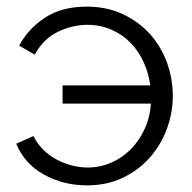

<svg xmlns="http://www.w3.org/2000/svg" viewBox="-20 -551 581 580"><path d="M243 9Q172 9 113 -23.5Q54 -56 29 -117L81 -140Q93 -116 111.5 -98Q130 -80 152 -68.5Q174 -57 198 -51Q222 -45 245 -45Q282 -45 315.5 -59.5Q349 -74 374.5 -99.5Q400 -125 416.5 -160.5Q433 -196 436 -238H169V-293H434Q429 -330 414 -363Q399 -396 375 -421Q351 -446 317.5 -461Q284 -476 244 -476Q200 -476 156 -455.5Q112 -435 85 -386L38 -413Q64 -463 115 -497Q166 -531 242 -531Q303 -531 351.5 -508Q400 -485 433.5 -447.5Q467 -410 484.5 -361.5Q502 -313 502 -262Q502 -210 484 -161.5Q466 -113 432.5 -75Q399 -37 351 -14Q303 9 243 9Z"/></svg>

Font: IngvarSans
Style: Regular
Weight: 400
Version: Version 1.000